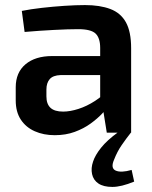

<svg xmlns="http://www.w3.org/2000/svg" viewBox="-20 -523 601 757"><path d="M315 -503Q374 -503 415 -487.5Q456 -472 476.5 -435Q497 -398 497 -333V0H401L384 -106L375 -120V-334Q375 -373 357 -390.5Q339 -408 288 -408Q250 -408 192.5 -405Q135 -402 77 -397L66 -480Q101 -487 145 -492Q189 -497 234 -500Q279 -503 315 -503ZM445 -302 444 -227H219Q189 -226 176 -211Q163 -196 163 -170V-143Q163 -113 179 -98Q195 -83 229 -83Q256 -83 289 -93.5Q322 -104 354.5 -125Q387 -146 413 -175V-112Q403 -97 384 -76.5Q365 -56 337.5 -36Q310 -16 274.5 -3Q239 10 196 10Q152 10 117 -5.5Q82 -21 62 -51.5Q42 -82 42 -127V-179Q42 -237 80.5 -269.5Q119 -302 186 -302ZM446 -2 496 0Q477 24 459.5 49.5Q442 75 430 106Q415 140 436 149.5Q457 159 499 147L509 193Q458 214 423 214Q388 214 368 200.5Q348 187 343 163.5Q338 140 347 114Q355 89 378.5 59.5Q402 30 446 -2Z"/></svg>

Font: Exo 2 SemiBold
Style: Regular
Weight: 600
Designer: Natanael Gama
Foundry: Natanael Gama
Version: Version 2.010